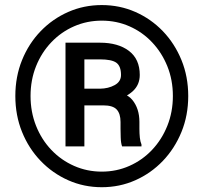

<svg xmlns="http://www.w3.org/2000/svg" viewBox="-20 -741 824 770"><path d="M388.2 9.8Q316.4 9.8 253.7 -18.1Q190.9 -45.9 143.1 -95.7Q95.2 -145.5 68.4 -211.9Q41.5 -278.3 41.5 -356Q41.5 -433.6 68.4 -500Q95.2 -566.4 143.1 -616Q190.9 -665.5 253.7 -693.1Q316.4 -720.7 388.2 -720.7Q460 -720.7 522.7 -693.1Q585.4 -665.5 633.1 -616Q680.7 -566.4 707.8 -500Q734.9 -433.6 734.9 -356Q734.9 -278.3 707.8 -211.9Q680.7 -145.5 633.1 -95.7Q585.4 -45.9 522.7 -18.1Q460 9.8 388.2 9.8ZM469.7 -153.8Q464.8 -166.5 464.1 -189.9Q463.4 -213.4 463.4 -224.1V-251.5Q463.4 -285.2 448 -301.8Q432.6 -318.4 394.5 -318.4L405.3 -375.5Q481.9 -375.5 510.5 -340.6Q539.1 -305.7 539.1 -252V-223.6Q539.1 -205.6 540.8 -189.2Q542.5 -172.9 547.4 -161.6V-153.8ZM388.2 -52.7Q447.3 -52.7 499 -75.7Q550.8 -98.6 589.8 -139.9Q628.9 -181.2 651.1 -236.6Q673.3 -292 673.3 -356Q673.3 -420.4 651.1 -475.3Q628.9 -530.3 589.8 -571.5Q550.8 -612.8 499 -635.5Q447.3 -658.2 388.2 -658.2Q329.1 -658.2 277.1 -635.5Q225.1 -612.8 185.8 -571.5Q146.5 -530.3 124.5 -475.3Q102.5 -420.4 102.5 -356Q102.5 -292 124.5 -236.6Q146.5 -181.2 185.8 -139.9Q225.1 -98.6 277.1 -75.7Q329.1 -52.7 388.2 -52.7ZM242.7 -153.8V-569.8H380.9Q453.6 -569.8 497.1 -536.9Q540.5 -503.9 540.5 -440.4Q540.5 -400.9 512.5 -375.2Q484.4 -349.6 432.6 -335.4Q431.2 -335.4 429.4 -332Q427.7 -328.6 426.3 -328.6Q418.9 -324.2 416.7 -322Q414.6 -319.8 411.9 -319.1Q409.2 -318.4 399.4 -318.4H295.9L294.9 -385.3H380.9Q414.6 -385.7 439.9 -399.7Q465.3 -413.6 465.3 -440.4Q465.3 -475.6 446.8 -489.3Q428.2 -502.9 380.9 -502.9H318.4V-153.8Z"/></svg>

Font: Heebo ExtraBold
Style: Regular
Weight: 800
Designer: Oded Ezer
Foundry: Ezer Type House
Version: Version 3.100